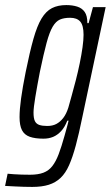

<svg xmlns="http://www.w3.org/2000/svg" viewBox="-63 -538 436 756"><path d="M64 198Q48 198 30.5 197.5Q13 197 -5.5 196Q-24 195 -43 194L-33 146Q-23 147 -9 148Q5 149 21.5 149.5Q38 150 55 150Q87 150 108 142Q129 134 143 116Q157 98 168 69Q179 40 191 -3Q194 -15 199 -32Q204 -49 207 -63H202Q192 -37 177.5 -21.5Q163 -6 146 1Q129 8 108 8Q75 8 54 0.5Q33 -7 23.5 -25.5Q14 -44 14 -77Q14 -107 20 -150.5Q26 -194 38 -254Q54 -333 68.5 -384.5Q83 -436 100.5 -465Q118 -494 141.5 -506Q165 -518 198 -518Q222 -518 241 -512Q260 -506 270.5 -491Q281 -476 281 -447H286L303 -510H353L261 -76Q248 -12 235.5 34.5Q223 81 209 112.5Q195 144 175.5 162.5Q156 181 129 189.5Q102 198 64 198ZM123 -42Q144 -42 159 -50Q174 -58 186 -73.5Q198 -89 206 -114Q211 -132 219 -160.5Q227 -189 235.5 -222Q244 -255 251 -289Q258 -323 262 -352Q266 -381 266 -401Q266 -438 253 -453Q240 -468 213 -468Q189 -468 173 -461Q157 -454 144.5 -433Q132 -412 120.5 -369.5Q109 -327 94 -255Q83 -198 76 -155.5Q69 -113 69 -95Q69 -72 74.5 -61Q80 -50 92 -46Q104 -42 123 -42Z"/></svg>

Font: Saira UltraCondensed
Style: Italic
Weight: 400
Width: 1
Italic angle: -12°
Designer: Hector Gatti with collaboration of the Omnibus-Type team
Foundry: Omnibus-Type
Version: Version 1.101